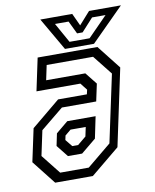

<svg xmlns="http://www.w3.org/2000/svg" viewBox="-80 -759 662 821"><g transform="rotate(-10 251.0 -349.0)"><path d="M93 0 12 -103 42.5 -245.5 167 -348.5H292L296.5 -368L272.5 -398.5H82L112 -540H371.5L452.5 -437L381.5 -103L256.5 0ZM121.5 -38.5H245.5L350.5 -125L413 -417.5L346 -502H144.5L131 -438H301L342 -386.5L326 -311.5H177L78 -230.5L55 -122.5ZM166.5 -102.5 126 -153.5 137 -206.5 189.5 -250H312.5L293 -156L228 -102.5ZM192 -141.5H217.5L254.5 -172L263 -212H197L171.5 -191L167.5 -172ZM233.5 -556 151.5 -698H290L315 -644L363 -698H501.5L359.5 -556ZM258 -582.5H345L429.5 -668.5H371L320 -612.5H296L269 -668.5H210Z"/></g></svg>

Font: Tourney Condensed Regular
Style: Italic
Weight: 400
Width: 3
Italic angle: -12°
Designer: Tyler Finck
Foundry: Etcetera Type Co
Version: Version 1.010; ttfautohint (v1.8.3)